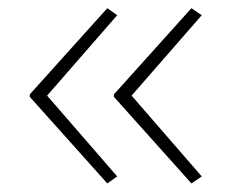

<svg xmlns="http://www.w3.org/2000/svg" viewBox="-20 -485 571 461"><path d="M237.6 -44.6 261.4 -61.4 93.1 -255.4 261.4 -448.5 237.6 -465.3 51.5 -258.4V-252.5ZM439.6 -44.6 464.4 -61.4 296 -255.4 464.4 -448.5 439.6 -465.3 253.5 -258.4V-252.5Z"/></svg>

Font: Meinily
Style: Regular
Weight: 500
Designer: Paul Hayes
Foundry: Paul Hayes
Version: Version 1.0; ttfautohint (v1.8.4.7-5d5b)